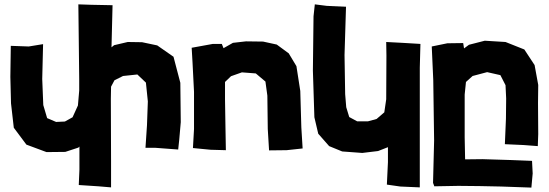

<svg xmlns="http://www.w3.org/2000/svg" viewBox="-20 -684 2508 877"><path d="M337.9 -664.1 341.8 -323.2V-270.5L335.9 -202.1L311.5 -148.4L276.4 -128.9L236.3 -127L195.3 -144.5L177.7 -204.1L172.9 -323.2L176.8 -482.4L111.3 -471.7L29.3 -474.6L27.3 -333L30.3 -211.9L43 -100.6L100.6 -23.4L192.4 10.7L278.3 9.8L337.9 -9.8L342.8 -14.6V90.8L339.8 161.1L429.7 167L487.3 171.9V54.7L486.3 -232.4L487.3 -288.1L502.9 -317.4L542 -336.9L607.4 -343.8L646.5 -306.6L655.3 -220.7L651.4 -112.3L644.5 -8.8H690.4L793.9 -1L798.8 -46.9L805.7 -126L803.7 -305.7L772.5 -424.8L698.2 -476.6L628.9 -491.2L563.5 -492.2L501 -477.5L489.3 -467.8L494.1 -660.2L397.5 -662.1Z M855.5 -465.8 859.4 -398.4 866.2 -264.6V-94.7L861.3 -7.8L941.4 0L1011.7 2L1009.8 -105.5L1007.8 -229.5V-309.6L1035.2 -335.9L1085 -353.5L1148.4 -348.6L1192.4 -311.5L1201.2 -247.1L1203.1 -94.7L1209 2.9L1289.1 2L1362.3 -5.9L1356.4 -102.5L1351.6 -268.6L1334 -381.8L1298.8 -440.4L1244.1 -480.5L1181.6 -494.1L1103.5 -495.1L1043.9 -488.3L1001 -463.9L993.2 -483.4H952.1Z M1897.5 171.9V-102.5V-375L1900.4 -483.4L1818.4 -488.3L1744.1 -492.2L1745.1 -430.7L1744.1 -230.5L1735.4 -170.9L1700.2 -140.6L1661.1 -129.9H1611.3L1575.2 -149.4L1561.5 -194.3L1556.6 -253.9L1553.7 -432.6L1560.5 -653.3L1472.7 -657.2L1418 -664.1L1412.1 -609.4L1409.2 -361.3L1416 -148.4L1433.6 -73.2L1483.4 -16.6L1543 7.8L1634.8 14.6L1707 5.9L1752 -11.7V56.6L1747.1 159.2L1808.6 168Z M1952.1 -471.7 1959 -318.4 1962.9 -42 1958 151.4 1963.9 167 2073.2 165 2171.9 166 2269.5 168 2407.2 172.9 2413.1 108.4 2410.2 50.8 2311.5 46.9 2183.6 43 2104.5 43.9 2102.5 -56.6V-252L2108.4 -309.6L2138.7 -336.9L2205.1 -354.5L2265.6 -340.8L2289.1 -294.9L2292 -234.4L2291 -141.6L2286.1 -25.4L2372.1 -21.5L2436.5 -16.6L2438.5 -71.3L2437.5 -213.9L2438.5 -295.9L2421.9 -386.7L2375 -458L2289.1 -492.2L2194.3 -498L2122.1 -479.5L2099.6 -462.9L2095.7 -487.3L2023.4 -486.3Z"/></svg>

Font: MaokenAssortedSans-TC
Style: Regular
Weight: 500
Version: Version 0.83